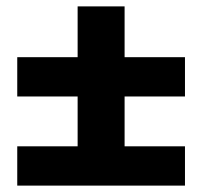

<svg xmlns="http://www.w3.org/2000/svg" viewBox="-20 -581 633 601"><path d="M370 -123V-279H559V-402H370V-561H223V-402H34V-279H223V-123ZM559 0V-123H34V0Z"/></svg>

Font: Falling Sky
Style: ExBd
Weight: 400
Designer: Paul D. Hunt
Foundry: Adobe Systems Incorporated
Version: Version 1.02